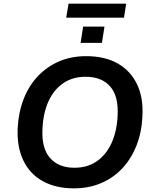

<svg xmlns="http://www.w3.org/2000/svg" viewBox="-20 -1023 844 1053"><path d="M385 10Q286 10 214.5 -29.5Q143 -69 107.5 -144Q72 -219 77 -322Q82 -410 110.5 -482Q139 -554 188.5 -606Q238 -658 304.5 -686.5Q371 -715 453 -715Q554 -715 624.5 -675.5Q695 -636 731 -562Q767 -488 761 -384Q757 -296 728 -223.5Q699 -151 650 -99Q601 -47 534 -18.5Q467 10 385 10ZM388 -103Q460 -103 511.5 -139Q563 -175 592 -239Q621 -303 625 -388Q631 -495 584.5 -548.5Q538 -602 449 -602Q378 -602 326.5 -566.5Q275 -531 246 -467.5Q217 -404 213 -318Q207 -211 254 -157Q301 -103 388 -103ZM343 -926 356 -1003H672L660 -926ZM422 -788 436 -877H553L539 -788Z"/></svg>

Font: Nunito Sans 10pt
Style: Bold Italic
Weight: 700
Italic angle: -9°
Designer: Vernon Adams
Foundry: Vernon Adams
Version: Version 3.101;gftools[0.9.27]